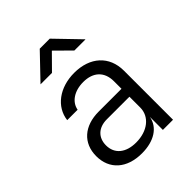

<svg xmlns="http://www.w3.org/2000/svg" viewBox="-221 -909 1043 1043"><g transform="rotate(-45 300.0 -387.5)"><path d="M392 -645H478L343 -785H266L132 -645H220L305 -731ZM305 -560C193 -560 108 -497 97 -405H177C186 -456 236 -490 305 -490C381 -490 426 -448 426 -375V-317H251C140 -317 70 -255 70 -155C70 -54 141 10 257 10C351 10 415 -32 427 -100V0H505V-377C505 -489 427 -560 305 -560ZM276 -54C197 -54 149 -94 149 -159C149 -219 189 -256 252 -256H426V-173C426 -103 364 -54 276 -54Z"/></g></svg>

Font: Tekne LDO Light
Style: Regular
Weight: 300
Monospace: yes
Designer: Alessio Laiso, Mario Rullo, Paolo Rosset
Foundry: Alessio Laiso
Version: Version 1.000;hotconv 1.0.109;makeotfexe 2.5.65596